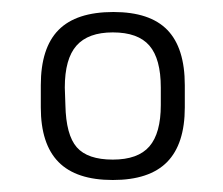

<svg xmlns="http://www.w3.org/2000/svg" viewBox="-20 -626 372 320"><path d="M48 -484V-447Q48 -386 77.5 -356Q107 -326 168 -326Q229 -326 258.5 -356Q288 -386 288 -447V-484Q288 -546 259 -576Q230 -606 169 -606Q107 -606 77.5 -576Q48 -546 48 -484ZM89 -451 88 -480Q88 -528 107.5 -550Q127 -572 168 -572Q210 -572 229 -550Q248 -528 248 -480V-451Q248 -404 229 -382Q210 -360 168 -360Q126 -360 108 -380.5Q90 -401 89 -451Z"/></svg>

Font: Beiruti Light
Style: Regular
Weight: 300
Designer: Arlette Boutros
Foundry: Boutros
Version: Version 1.41